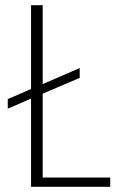

<svg xmlns="http://www.w3.org/2000/svg" viewBox="-20 -722 463 742"><path d="M100 -702H145V-397L288 -459V-421L145 -360V-36H406V0H100V-341L10 -302V-339L100 -378Z"/></svg>

Font: Poppins ExtraLight
Style: Regular
Weight: 275
Designer: Ninad Kale (Devanagari), Jonny Pinhorn (Latin)
Foundry: Indian Type Foundry
Version: Version 3.200;PS 1.000;hotconv 16.6.54;makeotf.lib2.5.65590